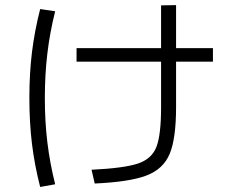

<svg xmlns="http://www.w3.org/2000/svg" viewBox="-20 -743 904 763"><path d="M620.1 -316.4V-498H284.2V-551.8H620.1V-721.7L679.7 -722.7V-551.8H826.2V-498H679.7V-317.4Q679.7 -192.9 654.5 -132.1Q629.4 -71.3 562.5 -45.7Q495.6 -20 356.4 -13.7L343.8 -68.4Q472.7 -74.7 527.8 -93Q583 -111.3 601.6 -159.2Q620.1 -207 620.1 -316.4ZM96.7 -354.5Q96.7 -449.7 106.9 -534.4Q117.2 -619.1 139.6 -707L199.2 -698.2Q177.7 -611.8 168 -528.8Q158.2 -445.8 158.2 -353.5Q158.2 -260.3 168.2 -177.5Q178.2 -94.7 199.2 -10.7L139.6 0Q117.2 -87.4 106.9 -172.4Q96.7 -257.3 96.7 -354.5Z"/></svg>

Font: Pretendard GOV Light
Style: Regular
Weight: 300
Designer: Base glyphs from Inter by Rasmus Andersson; Hangeul glyphs from Noto Sans CJK(Source Han Sans) by Jang Soo-young and Kan
Foundry: Kil Hyung-jin
Version: Version 1.309